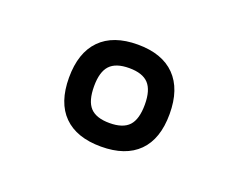

<svg xmlns="http://www.w3.org/2000/svg" viewBox="-52 -754 491 391"><g transform="rotate(20 193.5 -558.5)"><path d="M191 -448Q138 -448 110 -476Q82 -504 82 -558Q82 -612 110 -640.5Q138 -669 191 -669Q244 -669 272 -640.5Q300 -612 300 -558Q300 -504 272 -476Q244 -448 191 -448ZM191 -499Q220 -499 233 -513Q246 -527 246 -559Q246 -590 233 -604Q220 -618 191 -618Q162 -618 149 -604Q136 -590 136 -559Q136 -527 149 -513Q162 -499 191 -499Z"/></g></svg>

Font: Pitagon Sans
Style: Bold
Weight: 700
Designer: Travis Tran
Foundry: Pitagon
Version: Version 1.001; ttfautohint (v1.8.4.7-5d5b);gftools[0.9.26]